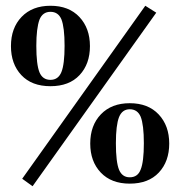

<svg xmlns="http://www.w3.org/2000/svg" viewBox="-20 -627 625 666"><path d="M430 10Q366 10 329.5 -28.5Q293 -67 293 -129Q293 -192 330 -230.5Q367 -269 430 -269Q494 -269 530.5 -230Q567 -191 567 -129Q567 -67 531 -28.5Q495 10 430 10ZM430 -12Q458 -12 468 -39Q479 -66 479 -130Q479 -194 468 -222Q457 -248 430 -248Q404 -248 393 -221Q382 -193 382 -130Q382 -65 393 -38Q404 -12 430 -12ZM18 -467Q18 -530 55 -568.5Q92 -607 155 -607Q219 -607 255.5 -568Q292 -529 292 -467Q292 -405 256 -366.5Q220 -328 155 -328Q90 -328 54 -366.5Q18 -405 18 -467ZM193 -560Q182 -586 155 -586Q128 -586 117 -559Q106 -529 106 -468Q106 -403 117 -376Q128 -350 155 -350Q182 -350 193 -377Q204 -404 204 -468Q204 -532 193 -560ZM93 19 57 -7 484 -607 522 -583Z"/></svg>

Font: UnnaMedium
Style: Regular
Weight: 500
Designer: Jorge de Buen Unna
Foundry: Omnibus-Type
Version: Version 2.008;hotconv 1.0.109;makeotfexe 2.5.65596